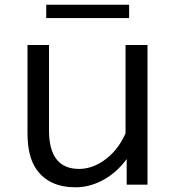

<svg xmlns="http://www.w3.org/2000/svg" viewBox="-20 -755 740 811"><path d="M96.2 -564.9H187V-204.1Q187 -41.5 314 -41.5Q364.3 -41.5 412.6 -72.8Q476.1 -114.3 510.3 -191.9V-564.9H603V24.9H515.1V-83Q470.7 -22.9 410.2 8.3Q356 36.1 299.3 36.1Q187.5 36.1 134.3 -39.1Q96.2 -92.8 96.2 -191.9ZM175.3 -734.9H525.4V-678.7H175.3Z"/></svg>

Font: FORM UDPGothic
Style: Regular
Weight: 400
Foundry: Pronama LLC
Version: Version 1.05101